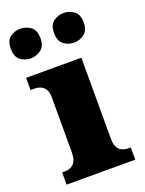

<svg xmlns="http://www.w3.org/2000/svg" viewBox="-160 -832 680 901"><g transform="rotate(-20 180.0 -381.0)"><path d="M12 0V-61H24Q43 -61 57 -68Q71 -75 79 -91Q87 -107 87 -135V-409Q87 -434 78.5 -448Q70 -462 56 -468.5Q42 -475 24 -475H5V-536H281V-131Q281 -105 289 -89.5Q297 -74 311.5 -67.5Q326 -61 344 -61H355V0ZM275 -614Q246 -614 223 -631Q200 -648 200 -688Q200 -729 223 -745.5Q246 -762 275 -762Q301 -762 324.5 -745.5Q348 -729 348 -688Q348 -648 324.5 -631Q301 -614 275 -614ZM57 -614Q29 -614 6.5 -631Q-16 -648 -16 -688Q-16 -729 6.5 -745.5Q29 -762 57 -762Q85 -762 108.5 -745.5Q132 -729 132 -688Q132 -648 108.5 -631Q85 -614 57 -614Z"/></g></svg>

Font: Noto Serif Tibetan Black
Style: Regular
Weight: 900
Version: Version 2.103